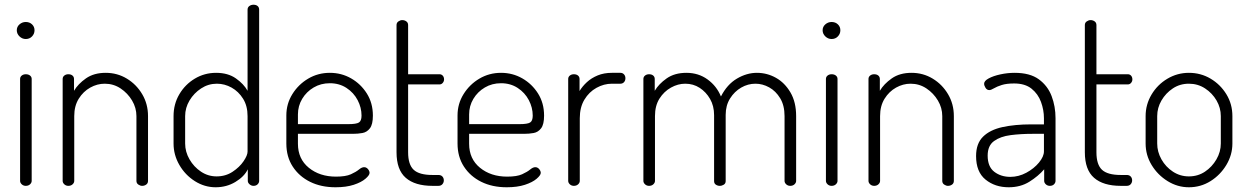

<svg xmlns="http://www.w3.org/2000/svg" viewBox="-20 -786 5279 812"><path d="M89 0Q79 0 72 -6.5Q65 -13 65 -21V-452Q65 -461 72 -466.5Q79 -472 89 -472Q100 -472 107 -466.5Q114 -461 114 -452V-21Q114 -13 107 -6.5Q100 0 89 0ZM89 -621Q74 -621 62.5 -632Q51 -643 51 -658Q51 -673 62.5 -683Q74 -693 89 -693Q105 -693 115.5 -683Q126 -673 126 -658Q126 -643 115.5 -632Q105 -621 89 -621Z M269 0Q259 0 252 -6.5Q245 -13 245 -21V-452Q245 -461 252 -466.5Q259 -472 269 -472Q280 -472 286.5 -466.5Q293 -461 293 -452V-402Q310 -431 343.5 -454.5Q377 -478 427 -478Q476 -478 516.5 -453.5Q557 -429 581.5 -387.5Q606 -346 606 -295V-21Q606 -11 598.5 -5.5Q591 0 581 0Q573 0 565 -5.5Q557 -11 557 -21V-295Q557 -330 538.5 -361Q520 -392 490 -412Q460 -432 423 -432Q391 -432 361.5 -415.5Q332 -399 313 -368.5Q294 -338 294 -295V-21Q294 -13 287 -6.5Q280 0 269 0Z M892 6Q845 6 804 -20Q763 -46 738.5 -88.5Q714 -131 714 -179V-295Q714 -346 738.5 -387.5Q763 -429 804 -453.5Q845 -478 894 -478Q944 -478 977.5 -454.5Q1011 -431 1027 -402V-745Q1027 -755 1034.5 -760.5Q1042 -766 1052 -766Q1063 -766 1069.5 -760.5Q1076 -755 1076 -745V-21Q1076 -13 1069.5 -6.5Q1063 0 1052 0Q1043 0 1035.5 -6.5Q1028 -13 1028 -21V-70Q1013 -39 975.5 -16.5Q938 6 892 6ZM896 -40Q934 -40 963.5 -59.5Q993 -79 1010 -104Q1027 -129 1027 -145V-295Q1027 -338 1008 -368.5Q989 -399 959.5 -415.5Q930 -432 897 -432Q861 -432 830.5 -412Q800 -392 781.5 -361Q763 -330 763 -295V-179Q763 -144 781.5 -112Q800 -80 830 -60Q860 -40 896 -40Z M1399 6Q1338 6 1291.5 -17Q1245 -40 1218 -81.5Q1191 -123 1191 -179V-298Q1191 -347 1216.5 -388Q1242 -429 1283.5 -453.5Q1325 -478 1375 -478Q1424 -478 1465 -454.5Q1506 -431 1531.5 -390.5Q1557 -350 1557 -297Q1557 -260 1544.5 -243.5Q1532 -227 1513 -223.5Q1494 -220 1472 -220H1240V-178Q1240 -114 1286 -76.5Q1332 -39 1401 -39Q1442 -39 1464 -49Q1486 -59 1498 -69Q1510 -79 1520 -79Q1527 -79 1532 -75Q1537 -71 1540 -65.5Q1543 -60 1543 -55Q1543 -45 1525.5 -30Q1508 -15 1476 -4.5Q1444 6 1399 6ZM1240 -261H1453Q1487 -261 1498 -268Q1509 -275 1509 -297Q1509 -331 1492.5 -362.5Q1476 -394 1445.5 -414Q1415 -434 1375 -434Q1337 -434 1306.5 -416Q1276 -398 1258 -368Q1240 -338 1240 -302Z M1809 0Q1735 0 1696 -34Q1657 -68 1657 -142V-680Q1657 -690 1665 -695.5Q1673 -701 1681 -701Q1691 -701 1698.5 -695.5Q1706 -690 1706 -680V-472H1839Q1847 -472 1852.5 -466Q1858 -460 1858 -450Q1858 -442 1852.5 -435.5Q1847 -429 1839 -429H1706V-142Q1706 -90 1729.5 -68Q1753 -46 1809 -46H1834Q1845 -46 1851 -39.5Q1857 -33 1857 -23Q1857 -14 1851 -7Q1845 0 1834 0Z M2123 6Q2062 6 2015.5 -17Q1969 -40 1942 -81.5Q1915 -123 1915 -179V-298Q1915 -347 1940.5 -388Q1966 -429 2007.5 -453.5Q2049 -478 2099 -478Q2148 -478 2189 -454.5Q2230 -431 2255.5 -390.5Q2281 -350 2281 -297Q2281 -260 2268.5 -243.5Q2256 -227 2237 -223.5Q2218 -220 2196 -220H1964V-178Q1964 -114 2010 -76.5Q2056 -39 2125 -39Q2166 -39 2188 -49Q2210 -59 2222 -69Q2234 -79 2244 -79Q2251 -79 2256 -75Q2261 -71 2264 -65.5Q2267 -60 2267 -55Q2267 -45 2249.5 -30Q2232 -15 2200 -4.5Q2168 6 2123 6ZM1964 -261H2177Q2211 -261 2222 -268Q2233 -275 2233 -297Q2233 -331 2216.5 -362.5Q2200 -394 2169.5 -414Q2139 -434 2099 -434Q2061 -434 2030.5 -416Q2000 -398 1982 -368Q1964 -338 1964 -302Z M2407 0Q2397 0 2390 -6.5Q2383 -13 2383 -21V-452Q2383 -461 2390 -466.5Q2397 -472 2407 -472Q2418 -472 2424.5 -466.5Q2431 -461 2431 -452V-401Q2443 -421 2462 -438.5Q2481 -456 2507.5 -467Q2534 -478 2568 -478H2604Q2613 -478 2619 -471.5Q2625 -465 2625 -455Q2625 -445 2619 -438.5Q2613 -432 2604 -432H2568Q2534 -432 2502.5 -414.5Q2471 -397 2451.5 -364.5Q2432 -332 2432 -286V-21Q2432 -13 2425 -6.5Q2418 0 2407 0Z M2725 0Q2715 0 2708 -6.5Q2701 -13 2701 -21V-452Q2701 -461 2708 -466.5Q2715 -472 2725 -472Q2736 -472 2742.5 -466.5Q2749 -461 2749 -452V-402Q2766 -431 2799.5 -454.5Q2833 -478 2883 -478Q2934 -478 2972.5 -450Q3011 -422 3029 -378Q3055 -429 3096.5 -453.5Q3138 -478 3181 -478Q3224 -478 3261.5 -457Q3299 -436 3323 -395Q3347 -354 3347 -295V-21Q3347 -13 3340 -6.5Q3333 0 3322 0Q3312 0 3305 -6.5Q3298 -13 3298 -21V-295Q3298 -340 3279.5 -370.5Q3261 -401 3233 -416.5Q3205 -432 3175 -432Q3143 -432 3114.5 -415.5Q3086 -399 3067.5 -369.5Q3049 -340 3049 -300V-20Q3049 -10 3041 -5Q3033 0 3024 0Q3015 0 3007.5 -5Q3000 -10 3000 -20V-299Q3000 -338 2983 -367.5Q2966 -397 2939 -414.5Q2912 -432 2878 -432Q2847 -432 2817.5 -415.5Q2788 -399 2769 -369Q2750 -339 2750 -295V-21Q2750 -13 2743 -6.5Q2736 0 2725 0Z M3497 0Q3487 0 3480 -6.5Q3473 -13 3473 -21V-452Q3473 -461 3480 -466.5Q3487 -472 3497 -472Q3508 -472 3515 -466.5Q3522 -461 3522 -452V-21Q3522 -13 3515 -6.5Q3508 0 3497 0ZM3497 -621Q3482 -621 3470.5 -632Q3459 -643 3459 -658Q3459 -673 3470.5 -683Q3482 -693 3497 -693Q3513 -693 3523.5 -683Q3534 -673 3534 -658Q3534 -643 3523.5 -632Q3513 -621 3497 -621Z M3677 0Q3667 0 3660 -6.5Q3653 -13 3653 -21V-452Q3653 -461 3660 -466.5Q3667 -472 3677 -472Q3688 -472 3694.5 -466.5Q3701 -461 3701 -452V-402Q3718 -431 3751.5 -454.5Q3785 -478 3835 -478Q3884 -478 3924.5 -453.5Q3965 -429 3989.5 -387.5Q4014 -346 4014 -295V-21Q4014 -11 4006.5 -5.5Q3999 0 3989 0Q3981 0 3973 -5.5Q3965 -11 3965 -21V-295Q3965 -330 3946.5 -361Q3928 -392 3898 -412Q3868 -432 3831 -432Q3799 -432 3769.5 -415.5Q3740 -399 3721 -368.5Q3702 -338 3702 -295V-21Q3702 -13 3695 -6.5Q3688 0 3677 0Z M4246 6Q4188 6 4148 -26.5Q4108 -59 4108 -126Q4108 -179 4137.5 -208Q4167 -237 4219.5 -248.5Q4272 -260 4341 -260H4395V-286Q4395 -321 4382.5 -355Q4370 -389 4342.5 -411Q4315 -433 4269 -433Q4237 -433 4216.5 -426.5Q4196 -420 4183.5 -412.5Q4171 -405 4164 -405Q4154 -405 4148 -414.5Q4142 -424 4142 -432Q4142 -444 4161.5 -454.5Q4181 -465 4211 -471.5Q4241 -478 4271 -478Q4336 -478 4373.5 -450.5Q4411 -423 4427.5 -379.5Q4444 -336 4444 -286V-21Q4444 -13 4437.5 -6.5Q4431 0 4420 0Q4410 0 4403 -6.5Q4396 -13 4396 -21V-70Q4371 -41 4333.5 -17.5Q4296 6 4246 6ZM4253 -38Q4288 -38 4320.5 -55.5Q4353 -73 4374 -98.5Q4395 -124 4395 -146V-220H4346Q4297 -220 4254 -214.5Q4211 -209 4184 -189.5Q4157 -170 4157 -128Q4157 -81 4185 -59.5Q4213 -38 4253 -38Z M4720 0Q4646 0 4607 -34Q4568 -68 4568 -142V-680Q4568 -690 4576 -695.5Q4584 -701 4592 -701Q4602 -701 4609.5 -695.5Q4617 -690 4617 -680V-472H4750Q4758 -472 4763.5 -466Q4769 -460 4769 -450Q4769 -442 4763.5 -435.5Q4758 -429 4750 -429H4617V-142Q4617 -90 4640.5 -68Q4664 -46 4720 -46H4745Q4756 -46 4762 -39.5Q4768 -33 4768 -23Q4768 -14 4762 -7Q4756 0 4745 0Z M5008 6Q4960 6 4918 -20Q4876 -46 4850.5 -88Q4825 -130 4825 -179V-295Q4825 -344 4850 -386Q4875 -428 4917 -453Q4959 -478 5008 -478Q5058 -478 5099.5 -453.5Q5141 -429 5166.5 -387.5Q5192 -346 5192 -295V-179Q5192 -131 5166.5 -88.5Q5141 -46 5099.5 -20Q5058 6 5008 6ZM5008 -40Q5046 -40 5076 -60Q5106 -80 5124.5 -112Q5143 -144 5143 -179V-295Q5143 -330 5125 -361Q5107 -392 5076.5 -412Q5046 -432 5008 -432Q4970 -432 4940 -412Q4910 -392 4892 -361Q4874 -330 4874 -295V-179Q4874 -144 4892 -112Q4910 -80 4940.5 -60Q4971 -40 5008 -40Z"/></svg>

Font: Dosis ExtraLight Light
Style: Regular
Weight: 300
Version: Version 3.001; ttfautohint (v1.8.2)